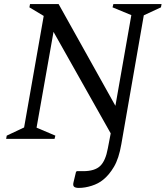

<svg xmlns="http://www.w3.org/2000/svg" viewBox="-20 -680 816 940"><path d="M10 0 13 -16 98 -56 194 -602 124 -644 127 -660H267L545 -162L623 -606L531 -644L535 -660H771L768 -644L684 -605L574 26Q562 96 538 136.5Q514 177 485 200Q462 219 429 229.5Q396 240 366 240Q349 240 342.5 234Q336 228 340 212L352 162L356 158H387Q444 158 470.5 132.5Q497 107 508 46L522 -27L242 -524L159 -55L251 -16L247 0Z"/></svg>

Font: Spectral
Style: Italic
Weight: 400
Italic angle: -10°
Designer: Jean-Baptiste Levee
Foundry: Production Type
Version: Version 2.001